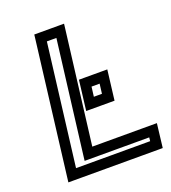

<svg xmlns="http://www.w3.org/2000/svg" viewBox="-129 -770 794 891"><g transform="rotate(-20 268.0 -324.5)"><path d="M525 0 533 -68 536 -93H511H217L286 -649L289 -674H264H167H142L139 -649L59 0L56 25H81H497H522L525 0ZM478 -25H112L186 -624H233L164 -68L161 -43H186H480L478 -25ZM390 -283 402 -381 405 -406H380H290H265L262 -381L250 -283L247 -258H272H362H387L390 -283ZM343 -308H303L309 -356H349L343 -308Z"/></g></svg>

Font: Gamestation Text Outline
Style: Italic
Weight: 400
Designer: Jonas Hecksher
Foundry: Jonas Hecksher, Playtypeª, e-types AS
Version: Version 1.003